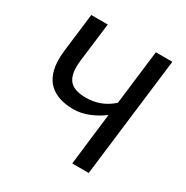

<svg xmlns="http://www.w3.org/2000/svg" viewBox="-159 -823 930 958"><g transform="rotate(30 306.5 -344.5)"><path d="M384 0 420 -300Q383 -272 339.5 -254.5Q296 -237 253 -237Q163 -237 114.5 -282Q66 -327 66 -419Q66 -441 69 -467L96 -689H191L164 -471Q161 -448 161 -429Q161 -369 189.5 -343.5Q218 -318 278 -318Q321 -318 358.5 -332Q396 -346 430 -376L468 -689H563L479 0Z"/></g></svg>

Font: Yekcdsyqcyvpieeyorgstswgcgt
Style: Regular
Weight: 400
Italic angle: -8°
Designer: Carrois Corporate & Edenspiekermann
Foundry: Carrois Corporate GbR & Edenspiekermann AG
Version: Version 2.001